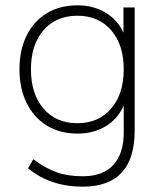

<svg xmlns="http://www.w3.org/2000/svg" viewBox="-20 -512 610 720"><path d="M290 188Q169 188 85 119L105 85Q152 120 193.5 134.5Q235 149 291 149Q366 149 405 106.5Q444 64 444 -15V-117Q423 -67 377 -39Q331 -11 271 -11Q204 -11 155 -41.5Q106 -72 79.5 -126.5Q53 -181 53 -252Q53 -324 79.5 -378Q106 -432 155 -462Q204 -492 271 -492Q330 -492 376 -464.5Q422 -437 443 -389V-484H485V-22Q485 188 290 188ZM270 -50Q350 -50 397 -105Q444 -160 444 -252Q444 -344 397 -398.5Q350 -453 270 -453Q190 -453 143 -398.5Q96 -344 96 -252Q96 -160 143 -105Q190 -50 270 -50Z"/></svg>

Font: Nunito Sans ExtraLight
Style: Regular
Weight: 200
Designer: Vernon Adams
Foundry: Vernon Adams
Version: Version 3.006; ttfautohint (v1.8.3)